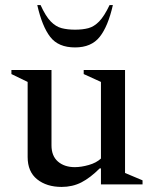

<svg xmlns="http://www.w3.org/2000/svg" viewBox="-20 -727 608 757"><path d="M223 10Q164 10 126.5 -20Q89 -50 89 -108V-404L25 -435V-451H183V-154Q183 -112 208.5 -90Q234 -68 275 -68Q300 -68 330 -76.5Q360 -85 378 -102V-404L310 -435V-451H473V-45L542 -16V0H378V-63H373Q336 -26 301 -8Q266 10 223 10ZM276 -540Q210 -540 178 -581.5Q146 -623 127 -707H140Q160 -663 180 -642.5Q200 -622 223 -616Q246 -610 276 -610Q306 -610 328.5 -616Q351 -622 371 -642.5Q391 -663 412 -707H425Q406 -623 373 -581.5Q340 -540 276 -540Z"/></svg>

Font: Spectral Medium
Style: Regular
Weight: 500
Designer: Jean-Baptiste Levee
Foundry: Production Type
Version: Version 2.001